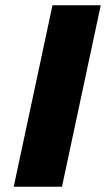

<svg xmlns="http://www.w3.org/2000/svg" viewBox="-20 -708 402 728"><path d="M32 0 179 -688H362L215 0Z"/></svg>

Font: Saira Expanded
Style: Bold Italic
Weight: 700
Width: 7
Italic angle: -12°
Designer: Hector Gatti with collaboration of the Omnibus-Type team
Foundry: Omnibus-Type
Version: Version 1.101